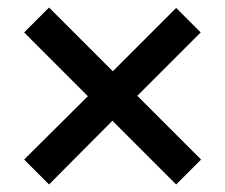

<svg xmlns="http://www.w3.org/2000/svg" viewBox="-20 -578 597 509"><path d="M447 -89 278 -258 110 -89 44 -155 213 -323 44 -492 110 -558 279 -389 447 -557 512 -492 344 -324 513 -155Z"/></svg>

Font: Source Serif 4 SmText
Style: Bold
Weight: 700
Designer: Frank Grießhammer
Foundry: Adobe
Version: Version 4.005;hotconv 1.1.0;makeotfexe 2.6.0